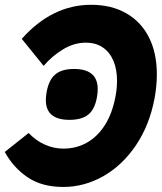

<svg xmlns="http://www.w3.org/2000/svg" viewBox="-26 -758 658 781"><path d="M612 -455.5Q612 -408 602.5 -357Q582 -248.5 526.8 -166.8Q471.5 -85 394 -41.2Q316.5 2.5 231.5 2.5Q144 2.5 85.8 -37.2Q27.5 -77 -6.5 -140L90.5 -217Q120 -186 156.2 -169.8Q192.5 -153.5 232 -153.5Q284 -153.5 327 -177.5Q370 -201.5 400 -248.2Q430 -295 443 -361.5Q450 -396 450 -429.5Q450 -477 434.8 -512Q419.5 -547 391 -565.8Q362.5 -584.5 323.5 -584.5Q275 -584.5 230 -557Q185 -529.5 151.5 -490L62.5 -600Q186 -738.5 344.5 -738.5Q427 -738.5 487.2 -704.2Q547.5 -670 579.8 -606.2Q612 -542.5 612 -455.5ZM371.5 -395.5Q371.5 -381 368.5 -363.5Q360 -314 333.5 -292.2Q307 -270.5 256.5 -270.5Q160.5 -270.5 160.5 -351Q160.5 -366 163.5 -383Q172.5 -433 198.8 -455.2Q225 -477.5 275 -477.5Q371.5 -477.5 371.5 -395.5Z"/></svg>

Font: JuliaMono ExtraBoldItalic
Style: Regular
Weight: 800
Italic angle: -9°
Monospace: yes
Designer: cormullion
Foundry: corm
Version: Version 0.049; ttfautohint (v1.8.4)